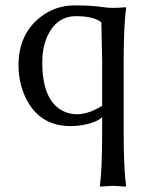

<svg xmlns="http://www.w3.org/2000/svg" viewBox="-20 -459 562 714"><path d="M356.9 -376Q328.1 -398.9 263.2 -398.9Q191.9 -398.9 157.2 -326.7Q137.2 -283.7 137.2 -227.1Q137.2 -76.7 223.6 -42Q244.1 -34.2 266.1 -34.2Q301.8 -34.2 343.8 -56.2Q353.5 -61.5 359.9 -65.9V-233.9ZM366.2 -432.1Q397.5 -427.2 446.8 -432.1L449.2 -429.2Q440.4 -372.6 439.9 -234.9V32.2Q439.9 171.9 449.2 231.9L446.8 234.9Q444.8 234.9 399.9 231.9L353 234.9L351.1 231.9Q359.9 174.3 359.9 32.2V-22.9Q331.5 1.5 270 8.3Q255.4 9.8 242.2 9.8Q126 9.8 75.2 -95.7Q49.3 -150.4 48.8 -215.8Q48.8 -330.1 128.4 -394Q184.1 -438.5 256.8 -439Q323.2 -439 366.2 -432.1Z"/></svg>

Font: Linux Biolinum O
Style: Regular
Weight: 400
Designer: Philipp H. Poll
Foundry: Philipp H. Poll
Version: Version 1.0.4